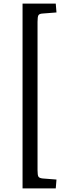

<svg xmlns="http://www.w3.org/2000/svg" viewBox="-20 -832 373 1064"><path d="M105 212V-812H289L293 -763L216 -757Q198 -756 193 -747.5Q188 -739 188 -711V111Q188 139 193 147Q198 155 216 157L293 163L289 212Z"/></svg>

Font: Literata 12pt
Style: Regular
Weight: 400
Designer: Latin by Veronika Burian and Jose Scaglione. Greek by Irene Vlachou. Cyrillic by Vera Evstafieva.
Foundry: TypeTogether
Version: Version 3.002